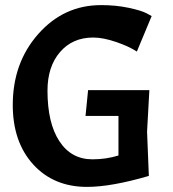

<svg xmlns="http://www.w3.org/2000/svg" viewBox="-20 -721 676 752"><path d="M321 11Q190 11 110 -77Q30 -165 30 -310Q30 -475 130 -588Q230 -701 376 -701Q434 -701 483.5 -690.5Q533 -680 554 -669L574 -658L516 -519Q486 -539 435 -556.5Q384 -574 345 -574Q264 -574 215 -517Q166 -460 166 -366Q166 -239 212.5 -168Q259 -97 342 -97Q396 -97 444 -112V-267H315L325 -368H565L556 -205L563 -32Q416 11 321 11Z"/></svg>

Font: Acme
Style: Regular
Weight: 400
Designer: Juan Pablo del Peral
Foundry: Juan Pablo del Peral
Version: Version 1.002